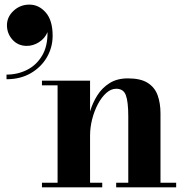

<svg xmlns="http://www.w3.org/2000/svg" viewBox="-20 -808 802 828"><path d="M160.9 -20H228.3V-439.9H160.9V-460H368.4V-327.4Q379.4 -364.5 399.9 -397Q420.4 -429.4 452.8 -449.7Q485.1 -470 531.5 -470Q586.9 -470 617.4 -450.3Q647.9 -430.7 660 -396.6Q672.1 -362.5 672.1 -319.1V-20H739.7V0H481V-20H533.2V-306.2Q533.2 -369.1 522.8 -397.2Q512.5 -425.3 481.2 -425.3Q458.7 -425.3 438.4 -407.1Q418 -388.9 402.2 -359.1Q386.5 -329.3 377.4 -293.8Q368.4 -258.3 368.4 -223.6V-20H420.9V0H160.9ZM10 -699.2Q10 -735.1 38.6 -761.6Q67.1 -788.1 106.9 -788.1Q147.7 -788.1 177.4 -754Q207 -720 207 -654.1Q207 -604 182.4 -561.3Q157.7 -518.6 112.9 -492.4Q68.1 -466.3 8.1 -466.3V-486.3Q56.2 -486.3 96.8 -506.8Q137.5 -527.3 161.6 -568.1Q185.8 -608.9 184.8 -669.4Q173.6 -642.3 148.4 -626.2Q123.3 -610.1 95.5 -610.1Q57.9 -610.1 33.9 -636.7Q10 -663.3 10 -699.2Z"/></svg>

Font: Bodoni* 11
Style: Bold
Weight: 700
Version: Version 2.000; ttfautohint (v1.8.1)